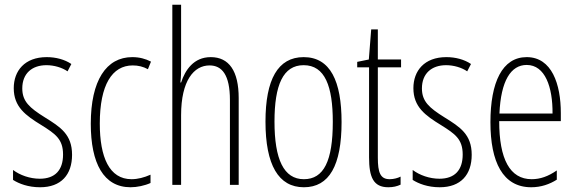

<svg xmlns="http://www.w3.org/2000/svg" viewBox="-20 -780 2431 810"><path d="M284 -127C284 -213 235 -244 169 -285C105 -325 74 -352 74 -407C74 -470 115 -505 176 -505C208 -505 242 -495 265 -479L281 -510C253 -529 216 -539 177 -539C84 -539 38 -481 38 -408C38 -329 88 -293 155 -252C214 -215 246 -193 246 -128C246 -63 213 -26 148 -26C106 -26 64 -41 35 -63V-21C60 -5 99 10 149 10C238 10 284 -43 284 -127Z M531 10C558 10 591 3 615 -8V-43C588 -31 561 -24 535 -24C441 -24 401 -117 401 -259C401 -422 453 -504 540 -504C563 -504 584 -499 604 -488L617 -520C594 -532 568 -539 538 -539C428 -539 363 -440 363 -258C363 -91 417 10 531 10Z M744 -503V-760H707V0H744V-294C744 -440 798 -504 864 -504C916 -504 950 -465 950 -358V0H987V-366C987 -481 946 -539 869 -539C797 -539 761 -484 744 -432H741C744 -455 744 -472 744 -503Z M1421 -265C1421 -437 1374 -539 1261 -539C1152 -539 1100 -444 1100 -267C1100 -84 1155 10 1262 10C1369 10 1421 -82 1421 -265ZM1138 -267C1138 -421 1174 -505 1261 -505C1351 -505 1384 -416 1384 -266C1384 -101 1346 -24 1262 -24C1177 -24 1138 -108 1138 -267Z M1624 -24C1584 -24 1574 -53 1574 -115V-496H1672V-529H1574V-656H1546L1536 -529L1487 -519V-496H1537V-116C1537 -33 1555 10 1618 10C1639 10 1655 6 1670 -1V-35C1659 -29 1641 -24 1624 -24Z M1970 -127C1970 -213 1921 -244 1855 -285C1791 -325 1760 -352 1760 -407C1760 -470 1801 -505 1862 -505C1894 -505 1928 -495 1951 -479L1967 -510C1939 -529 1902 -539 1863 -539C1770 -539 1724 -481 1724 -408C1724 -329 1774 -293 1841 -252C1900 -215 1932 -193 1932 -128C1932 -63 1899 -26 1834 -26C1792 -26 1750 -41 1721 -63V-21C1746 -5 1785 10 1835 10C1924 10 1970 -43 1970 -127Z M2202 -539C2099 -539 2049 -433 2049 -264C2049 -97 2101 10 2221 10C2263 10 2299 -3 2329 -22V-61C2293 -36 2259 -24 2223 -24C2131 -24 2086 -109 2086 -269H2346V-303C2346 -425 2308 -539 2202 -539ZM2202 -506C2280 -506 2312 -412 2311 -301H2087C2093 -439 2135 -506 2202 -506Z"/></svg>

Font: Noto Sans Kannada ExtraCondensed ExtraLight
Style: Regular
Weight: 200
Width: 2
Designer: Jelle Bosma - Monotype Design Team
Foundry: Monotype Imaging Inc.
Version: Version 2.005